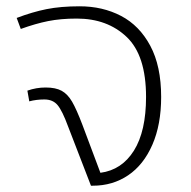

<svg xmlns="http://www.w3.org/2000/svg" viewBox="-20 -590 608 610"><path d="M492 -282Q492 -194 464 -130Q436 -66 387 -33Q338 0 275 0H269L196 -189Q178 -238 163 -256Q148 -274 121 -274Q95 -274 73 -268L67 -302Q95 -312 125 -312Q157 -312 176 -301.5Q195 -291 209 -267Q223 -243 242 -193L299 -41Q367 -50 405.5 -111.5Q444 -173 444 -282Q444 -414 382.5 -472.5Q321 -531 224 -531Q173 -531 133 -523Q93 -515 46 -498L33 -533Q83 -552 128 -561Q173 -570 233 -570Q306 -570 364.5 -539.5Q423 -509 457.5 -444.5Q492 -380 492 -282Z"/></svg>

Font: FiraGO ExtraLight
Style: Regular
Weight: 200
Designer: bBox Type
Foundry: bBox Type GmbH
Version: Version 1.001